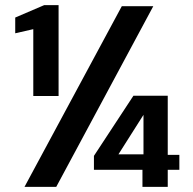

<svg xmlns="http://www.w3.org/2000/svg" viewBox="-20 -724 746 744"><path d="M109 -352V-611L39 -595V-656L151 -704H207V-352ZM75 0 452 -700H574L198 0ZM532 0V-66H344V-120L497 -353H630V-124H675V-66H630V0ZM439 -126H536V-279Z"/></svg>

Font: DeepMind Sans
Style: Bold
Weight: 700
Designer: Jonny Pinhorn / Modifications: Colophon Foundry
Foundry: Colophon Foundry
Version: Version 1.002; ttfautohint (v1.8.2)